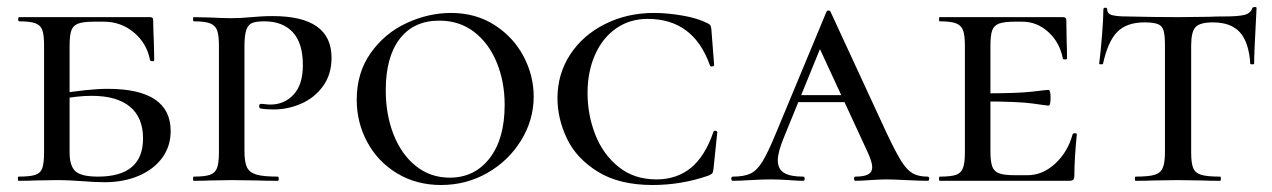

<svg xmlns="http://www.w3.org/2000/svg" viewBox="-20 -517 3636 549"><path d="M260 -12Q389 -12 389 -121Q389 -181 351.5 -212Q314 -243 242 -243Q199 -243 146 -232L142 -248Q235 -263 288 -263Q468 -263 468 -142Q468 -99 444 -66Q420 -33 377 -14.5Q334 4 279 4Q251 4 215 1Q201 0 182 -1Q163 -2 141 -2L80 -1Q63 0 33 0Q31 0 31 -6Q31 -12 33 -12Q66 -12 81 -17Q96 -22 101 -36.5Q106 -51 106 -81V-387Q106 -417 101 -431Q96 -445 81 -450.5Q66 -456 35 -456Q32 -456 32 -462Q32 -468 35 -468H409Q418 -468 418 -460Q418 -440 420 -394L421 -345Q421 -342 415.5 -342Q410 -342 409 -345Q400 -393 363 -424Q326 -455 277 -455H249Q218 -455 203.5 -449.5Q189 -444 184 -430Q179 -416 179 -386V-81Q179 -43 195.5 -27.5Q212 -12 260 -12Z M774 -12Q777 -12 777 -6Q777 0 774 0Q738 0 717 -1L643 -2L581 -1Q564 0 534 0Q532 0 532 -6Q532 -12 534 -12Q565 -12 580 -17Q595 -22 600.5 -36.5Q606 -51 606 -81V-387Q606 -417 600.5 -431Q595 -445 580 -450.5Q565 -456 534 -456Q532 -456 532 -462Q532 -468 534 -468L580 -467Q620 -465 642 -465Q668 -465 699 -468Q710 -469 725.5 -470Q741 -471 760 -471Q928 -471 928 -352Q928 -304 903.5 -270.5Q879 -237 841 -220.5Q803 -204 762 -204Q739 -204 724 -207Q721 -209 721 -213Q721 -220 726 -220Q733 -220 739.5 -219Q746 -218 753 -218Q793 -218 819.5 -246.5Q846 -275 846 -331Q846 -394 817 -425Q788 -456 736 -456Q713 -456 701.5 -451.5Q690 -447 684.5 -432Q679 -417 679 -385V-85Q679 -54 686 -39Q693 -24 712.5 -18Q732 -12 774 -12Z M1000 -232Q1000 -309 1040 -365.5Q1080 -422 1142.5 -451Q1205 -480 1270 -480Q1340 -480 1394 -445.5Q1448 -411 1477 -356Q1506 -301 1506 -241Q1506 -174 1470 -115.5Q1434 -57 1373.5 -22.5Q1313 12 1241 12Q1171 12 1116 -21Q1061 -54 1030.5 -110Q1000 -166 1000 -232ZM1423 -217Q1423 -283 1400.5 -338Q1378 -393 1336 -425.5Q1294 -458 1236 -458Q1163 -458 1123 -406Q1083 -354 1083 -259Q1083 -189 1105.5 -132Q1128 -75 1169.5 -42Q1211 -9 1266 -9Q1337 -9 1380 -64.5Q1423 -120 1423 -217Z M2002 -451Q2009 -448 2011 -445Q2013 -442 2014 -434L2022 -331Q2022 -328 2016.5 -327Q2011 -326 2010 -330Q1963 -463 1832 -463Q1781 -463 1742 -436Q1703 -409 1681.5 -360.5Q1660 -312 1660 -251Q1660 -189 1682 -132.5Q1704 -76 1748.5 -40Q1793 -4 1857 -4Q1915 -4 1955.5 -37Q1996 -70 2020 -140Q2021 -144 2026 -143Q2031 -142 2031 -139L2020 -33Q2019 -25 2017 -22Q2015 -19 2006 -15Q1929 12 1846 12Q1751 12 1689.5 -26Q1628 -64 1601 -121Q1574 -178 1574 -236Q1574 -305 1610 -360.5Q1646 -416 1709.5 -448Q1773 -480 1850 -480Q1888 -480 1931.5 -472.5Q1975 -465 2002 -451Z M2262 -245H2445L2452 -225H2247ZM2632 0Q2612 0 2572 -2Q2532 -4 2514 -4Q2498 -4 2468 -2Q2440 0 2426 0Q2422 0 2422 -6Q2422 -12 2426 -12Q2451 -12 2462.5 -18.5Q2474 -25 2474 -39Q2474 -54 2460 -84L2316 -395L2348 -434L2221 -123Q2204 -81 2204 -59Q2204 -34 2221.5 -23Q2239 -12 2276 -12Q2281 -12 2281 -6Q2281 0 2276 0Q2262 0 2236 -2Q2208 -4 2184 -4Q2159 -4 2125 -2Q2095 0 2076 0Q2071 0 2071 -6Q2071 -12 2076 -12Q2107 -12 2125.5 -20.5Q2144 -29 2159.5 -54Q2175 -79 2197 -132L2343 -483Q2345 -487 2349 -487Q2353 -487 2355 -483L2515 -137Q2541 -82 2557 -56.5Q2573 -31 2589.5 -21.5Q2606 -12 2632 -12Q2637 -12 2637 -6Q2637 0 2632 0Z M2667 -12Q2699 -12 2713.5 -17Q2728 -22 2733.5 -36.5Q2739 -51 2739 -81V-387Q2739 -417 2733.5 -431Q2728 -445 2713 -450.5Q2698 -456 2667 -456Q2665 -456 2665 -462Q2665 -468 2667 -468H3019Q3029 -468 3029 -460L3030 -398Q3031 -379 3031 -350Q3031 -347 3025 -347Q3019 -347 3019 -350Q3010 -396 2977.5 -425.5Q2945 -455 2903 -455H2881Q2851 -455 2836.5 -449.5Q2822 -444 2817 -430Q2812 -416 2812 -386V-85Q2812 -56 2817 -41.5Q2822 -27 2836.5 -21.5Q2851 -16 2881 -16H2918Q2961 -16 2997 -49Q3033 -82 3047 -133Q3048 -136 3053.5 -136Q3059 -136 3059 -133Q3052 -61 3052 -15Q3052 -7 3049 -3.5Q3046 0 3037 0H2667Q2665 0 2665 -6Q2665 -12 2667 -12ZM2781 -227V-250Q2891 -250 2932 -255Q2973 -260 2978 -260Q2984 -260 2984 -238Q2984 -215 2978 -215Q2974 -215 2933 -221Q2892 -227 2781 -227Z M3134 -335Q3134 -333 3128.5 -333Q3123 -333 3123 -335Q3127 -366 3131 -415Q3135 -464 3135 -490Q3135 -495 3140.5 -495Q3146 -495 3146 -490Q3146 -477 3161 -473.5Q3176 -470 3199 -470Q3285 -468 3350 -468L3437 -469Q3454 -470 3483 -470Q3521 -470 3538.5 -474.5Q3556 -479 3561 -494Q3563 -497 3568 -497Q3573 -497 3573 -494Q3566 -365 3566 -335Q3566 -333 3560.5 -333Q3555 -333 3555 -335Q3551 -396 3525.5 -424.5Q3500 -453 3448 -453Q3411 -453 3398.5 -439.5Q3386 -426 3386 -387V-81Q3386 -50 3392 -36Q3398 -22 3415 -17Q3432 -12 3469 -12Q3471 -12 3471 -6Q3471 0 3469 0Q3436 0 3418 -1L3348 -2L3279 -1Q3260 0 3227 0Q3225 0 3225 -6Q3225 -12 3227 -12Q3264 -12 3281 -17Q3298 -22 3304.5 -36.5Q3311 -51 3311 -81V-389Q3311 -417 3307 -430Q3303 -443 3291 -448Q3279 -453 3252 -453Q3202 -453 3175 -426Q3148 -399 3134 -335Z"/></svg>

Font: Cormorant Unicase Medium
Style: Regular
Weight: 500
Designer: Christian Thalmann (Catharsis Fonts)
Foundry: Catharsis Fonts
Version: Version 4.000